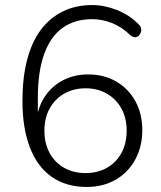

<svg xmlns="http://www.w3.org/2000/svg" viewBox="-20 -733 640 761"><path d="M324 8Q242 8 185 -32Q128 -72 98.5 -148.5Q69 -225 69 -333Q69 -425 87.5 -496Q106 -567 142 -615Q178 -663 229.5 -688Q281 -713 346 -713Q393 -713 443 -693.5Q493 -674 529 -637Q537 -630 539 -621Q541 -612 538 -604Q535 -596 529 -590.5Q523 -585 514 -585.5Q505 -586 496 -594Q462 -627 423 -642Q384 -657 345 -657Q276 -657 228 -622.5Q180 -588 155 -518.5Q130 -449 130 -345V-244H123Q128 -304 156 -347.5Q184 -391 229 -414.5Q274 -438 329 -438Q392 -438 440.5 -410Q489 -382 516.5 -332Q544 -282 544 -217Q544 -152 516 -100.5Q488 -49 438 -20.5Q388 8 324 8ZM319 -47Q367 -47 404 -68Q441 -89 461.5 -127Q482 -165 482 -215Q482 -265 461.5 -302.5Q441 -340 404 -361.5Q367 -383 319 -383Q271 -383 234 -361.5Q197 -340 176.5 -302.5Q156 -265 156 -215Q156 -165 176.5 -127Q197 -89 234 -68Q271 -47 319 -47Z"/></svg>

Font: zvoove
Style: Regular
Weight: 400
Designer: Vernon Adams (Nunito) & Andrew Paglinawan (Quicksand)
Foundry: zvoove
Version: Version 3.006